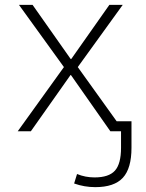

<svg xmlns="http://www.w3.org/2000/svg" viewBox="-20 -540 599 790"><path d="M271 -297H273L430 -520H485L300 -264L460 -41H521V68Q521 153 485.5 191.5Q450 230 372 230Q327 230 285 215L297 176Q331 190 369 190Q428 190 453 162Q478 134 478 68V0H438H434L272 -231H270L107 0H53L243 -264L58 -520H114Z"/></svg>

Font: M PLUS 1p Light
Style: Regular
Weight: 300
Version: Version 1.061